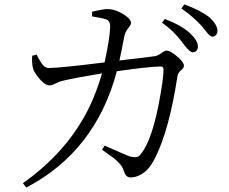

<svg xmlns="http://www.w3.org/2000/svg" viewBox="-20 -802 1040 872"><path d="M398.4 -727.5V-749Q454.1 -761.7 469.7 -760.7Q508.8 -759.8 550.8 -730.5Q574.2 -712.9 575.2 -699.2Q575.2 -689.5 561.5 -672.9Q548.8 -657.2 544.9 -638.7Q530.3 -561.5 522.5 -527.3Q566.4 -532.2 637.7 -541Q671.9 -545.9 683.6 -546.9Q697.3 -548.8 719.7 -565.4Q729.5 -572.3 735.4 -572.3Q755.9 -572.3 792 -539.1Q815.4 -516.6 815.4 -503.9Q815.4 -493.2 801.8 -482.4Q788.1 -470.7 786.1 -457Q749 -213.9 685.5 -86.9Q681.6 -79.1 677.7 -72.3Q647.5 -14.6 595.7 1Q584 3.9 573.2 3.9Q550.8 3.9 543 -24.4Q542 -25.4 542 -26.4Q534.2 -54.7 494.1 -85.9Q487.3 -90.8 471.7 -101.6Q453.1 -115.2 443.4 -122.1L455.1 -140.6Q554.7 -96.7 568.4 -91.8Q599.6 -83 612.3 -94.7Q616.2 -97.7 619.1 -101.6Q674.8 -169.9 709 -374Q722.7 -450.2 722.7 -489.3Q720.7 -499 710.9 -500Q660.2 -500 510.7 -478.5Q414.1 -115.2 99.6 49.8L84 30.3Q324.2 -140.6 416 -386.7Q430.7 -424.8 443.4 -468.8Q318.4 -448.2 262.7 -434.6Q252 -432.6 223.6 -418.9Q213.9 -414.1 206.1 -414.1Q180.7 -414.1 147.5 -459Q135.7 -474.6 131.8 -486.3Q124 -505.9 126 -548.8L146.5 -553.7Q168.9 -507.8 184.6 -498Q193.4 -493.2 202.1 -493.2Q251 -493.2 455.1 -518.6Q478.5 -626 480.5 -681.6Q480.5 -705.1 464.8 -712.9Q462.9 -713.9 461.9 -713.9Q447.3 -719.7 398.4 -727.5ZM715.8 -699.2 728.5 -715.8Q803.7 -687.5 843.8 -650.4Q878.9 -617.2 878.9 -589.8Q877 -565.4 855.5 -564.5Q842.8 -564.5 819.3 -594.7Q809.6 -607.4 806.6 -611.3Q769.5 -661.1 715.8 -699.2ZM803.7 -763.7 817.4 -782.2Q890.6 -754.9 930.7 -723.6Q966.8 -691.4 967.8 -662.1Q965.8 -636.7 944.3 -635.7Q933.6 -635.7 916 -659.2Q903.3 -675.8 896.5 -683.6Q857.4 -726.6 803.7 -763.7Z"/></svg>

Font: GenYoMin JP Regular
Style: Regular
Weight: 400
Version: Version 1.001;PS 1;hotconv 16.6.51;makeotf.lib2.5.65220 DEVE